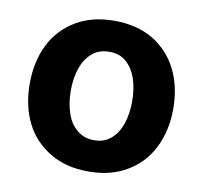

<svg xmlns="http://www.w3.org/2000/svg" viewBox="-67 -625 748 707"><g transform="rotate(10 306.5 -271.5)"><path d="M306.6 10.7Q223.6 10.7 164.1 -24.9Q102.5 -61 70.8 -123.5Q38.6 -187.5 38.6 -270.5Q38.6 -354.5 70.8 -418.5Q102.1 -480.5 164.1 -517.6Q224.1 -552.7 306.6 -552.7Q389.6 -552.7 449.7 -517.6Q510.7 -481 542.5 -418.5Q575.2 -354 575.2 -270.5Q575.2 -188 542.5 -123.5Q510.7 -60.5 449.7 -24.9Q390.1 10.7 306.6 10.7ZM370.6 -128.4Q395.5 -149.4 408.7 -187Q421.4 -225.1 421.4 -271.5Q421.4 -318.4 408.7 -356.4Q395.5 -393.6 370.6 -415.5Q346.2 -437 307.6 -437Q269 -437 244.1 -415.5Q217.3 -393.1 205.1 -356.4Q191.9 -319.3 191.9 -271.5Q191.9 -224.6 205.1 -187Q217.3 -149.9 244.1 -128.4Q269.5 -106.4 307.6 -106.4Q345.7 -106.4 370.6 -128.4Z"/></g></svg>

Font: My Font
Style: Bold
Weight: 500
Designer: Rasmus Andersson
Foundry: rsms
Version: Version 0.001